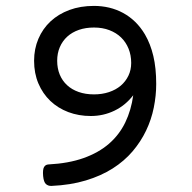

<svg xmlns="http://www.w3.org/2000/svg" viewBox="-20 -610 640 641"><path d="M418 -399.9Q418 -425.8 409.2 -447.5Q400.4 -469.2 384.3 -484.9Q368.2 -500.5 345.2 -509.3Q322.3 -518.1 293.9 -518.1Q266.1 -518.1 243.4 -510.3Q220.7 -502.4 204.6 -487.8Q188.5 -473.1 179.7 -452.6Q170.9 -432.1 170.9 -407.2Q170.9 -381.8 179.4 -361.1Q188 -340.3 203.9 -325.7Q219.7 -311 242.4 -303Q265.1 -294.9 293.9 -294.9Q320.8 -294.9 343.8 -302.5Q366.7 -310.1 383.1 -324Q399.4 -337.9 408.7 -357.2Q418 -376.5 418 -399.9ZM141.6 -61Q209 -64.5 259 -82.3Q309.1 -100.1 343.8 -130.1Q378.4 -160.2 398.2 -201.2Q418 -242.2 424.8 -292Q398.9 -258.3 362.1 -240.5Q325.2 -222.7 283.2 -222.7Q242.7 -222.7 208 -235.8Q173.3 -249 147.9 -273.2Q122.6 -297.4 108.2 -331.3Q93.8 -365.2 93.8 -407.2Q93.8 -446.8 108.2 -480.5Q122.6 -514.2 148.7 -538.6Q174.8 -563 211.7 -576.7Q248.5 -590.3 293.9 -590.3Q319.8 -590.3 344.5 -584.5Q369.1 -578.6 391.1 -566.7Q413.1 -554.7 431.4 -536.9Q449.7 -519 463.9 -495.1Q482.4 -463.4 491.9 -423.1Q501.5 -382.8 501.5 -329.6Q501.5 -290.5 493.4 -250.7Q485.4 -210.9 467.8 -174.1Q450.2 -137.2 422.6 -104.7Q395 -72.3 356.2 -47.6Q317.4 -22.9 266.6 -7.6Q215.8 7.8 151.9 10.7Q141.1 11.2 133.5 4.6Q126 -2 124 -22Q122.1 -43.9 127 -52.2Q131.8 -60.5 141.6 -61Z"/></svg>

Font: Courier Prime
Style: Regular
Weight: 400
Designer: Alan Dague-Greene
Foundry: Quote-Unquote Apps
Version: Version 1.203